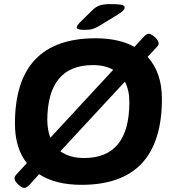

<svg xmlns="http://www.w3.org/2000/svg" viewBox="-20 -895 844 938"><path d="M99 23Q91 23 79.5 15Q68 7 59.5 -4Q51 -15 51 -24Q51 -33 62 -45L111 -98Q53 -172 53 -291Q53 -708 447 -708Q561 -708 637 -666L683 -716Q696 -730 707 -730Q715 -730 726.5 -722Q738 -714 746.5 -703Q755 -692 755 -683Q755 -674 744 -663L701 -617Q771 -541 771 -412Q771 8 378 8Q251 8 171 -44L123 9Q109 23 99 23ZM211 -307Q212 -258 226 -222L533 -554Q493 -577 434 -577Q212 -577 211 -307ZM391 -123Q612 -123 612 -396Q612 -455 590 -496L275 -156Q320 -123 391 -123ZM392 -749Q355 -749 355 -761Q355 -770 370 -785L431 -845Q448 -862 467 -868.5Q486 -875 520 -875Q555 -875 572 -872Q589 -869 589 -858Q589 -844 556 -824L464 -768Q447 -758 432.5 -753.5Q418 -749 392 -749Z"/></svg>

Font: Asap Semi Expanded Semi Expanded Regular
Style: Bold Italic
Weight: 700
Width: 6
Italic angle: -6°
Designer: Pablo Cosgaya
Foundry: Omnibus-Type
Version: Version 3.001; ttfautohint (v1.8.4.7-5d5b)